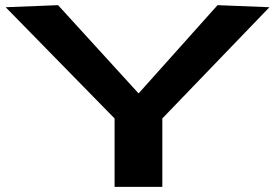

<svg xmlns="http://www.w3.org/2000/svg" viewBox="-20 -724 1066 744"><path d="M424 0V-265L2 -696L205 -704L517 -362L823 -704L1024 -696L609 -265V0Z"/></svg>

Font: Georama ExtraExtended SemiBold
Style: Regular
Weight: 600
Width: 8
Designer: Jean-Baptiste Levee
Foundry: Production Type
Version: Version 1.000